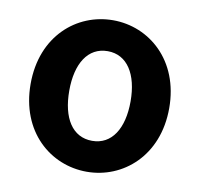

<svg xmlns="http://www.w3.org/2000/svg" viewBox="-69 -647 765 734"><g transform="rotate(10 313.0 -280.0)"><path d="M313 14C453 14 582 -94 582 -280C582 -466 453 -574 313 -574C172 -574 44 -466 44 -280C44 -94 172 14 313 14ZM313 -106C236 -106 194 -174 194 -280C194 -385 236 -454 313 -454C389 -454 432 -385 432 -280C432 -174 389 -106 313 -106Z"/></g></svg>

Font: Noto Sans CJK TC
Style: Bold
Weight: 700
Designer: Ryoko NISHIZUKA 西塚涼子 (kana, bopomofo & ideographs); Paul D. Hunt (Latin, Greek & Cyrillic); Sandoll Communications 산돌커뮤니
Foundry: Adobe
Version: Version 2.004;hotconv 1.0.118;makeotfexe 2.5.65603